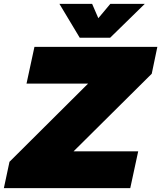

<svg xmlns="http://www.w3.org/2000/svg" viewBox="-44 -972 833 992"><path d="M769 -730 740 -591 336 -190H670L629 0H-24L5 -136L411 -540H93L134 -730ZM263 -952H432L464 -878L526 -952H704L525 -777H368Z"/></svg>

Font: Nacelle Black
Style: Italic
Weight: 900
Italic angle: -12°
Designer: Sora Sagano
Foundry: Sora Sagano
Version: Version 1.000;FEAKit 1.0